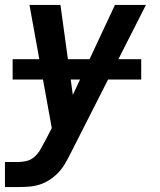

<svg xmlns="http://www.w3.org/2000/svg" viewBox="-24 -540 644 775"><path d="M-4 215V114H48Q65 114 82.5 110Q100 106 114 94Q128 82 137.5 66Q147 50 155 34Q155 34 155 33.5Q155 33 156 33L185 -23L95 -520H220L270 -157L440 -520H565L261 79Q251 99 239.5 119Q228 139 212 156Q196 173 176 186Q156 199 134.5 205.5Q113 212 91.5 213.5Q70 215 48 215ZM546 -219H27V-301H546Z"/></svg>

Font: Iosevka SS04 Extended Oblique
Style: Bold
Weight: 700
Width: 7
Italic angle: -9°
Monospace: yes
Designer: Belleve Invis
Foundry: Belleve Invis
Version: Version 19.0.0; ttfautohint (v1.8.4)